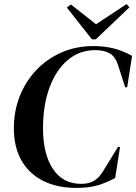

<svg xmlns="http://www.w3.org/2000/svg" viewBox="-20 -904 668 942"><path d="M355 18Q261 18 192 -16.5Q123 -51 85.5 -116.5Q48 -182 48 -275Q48 -358 76.5 -431Q105 -504 157.5 -559.5Q210 -615 281.5 -646.5Q353 -678 439 -678Q490 -678 535.5 -667Q581 -656 628 -630L604 -476H594L560 -582Q547 -625 519.5 -641.5Q492 -658 447 -658Q370 -658 312.5 -609.5Q255 -561 223 -474.5Q191 -388 191 -274Q191 -149 239.5 -75.5Q288 -2 378 -2Q417 -2 441.5 -17Q466 -32 485 -63L559 -183H569L545 -31Q506 -9 461.5 4.5Q417 18 355 18ZM328 -882 451 -785 601 -884 615 -868 450 -711H431L308 -867Z"/></svg>

Font: DeepMind Serif Display
Style: Italic
Weight: 400
Italic angle: -12°
Designer: Frank Grießhammer / Modifications: Colophon Foundry
Foundry: Colophon Foundry
Version: Version 5.003; ttfautohint (v1.8.2)